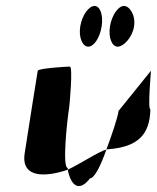

<svg xmlns="http://www.w3.org/2000/svg" viewBox="-20 -776 528 646"><path d="M63 -260C50 -175 135 -180 208 -205C207 -207 209 -209 208 -211C189 -211 205 -366 213 -416C214 -424 226 -552 215 -552C205 -552 108 -546 107 -538C107 -538 75 -340 63 -260ZM250 -687C244 -649 258 -619 277 -619C296 -619 316 -649 322 -687C328 -725 317 -756 298 -756C279 -756 256 -725 250 -687ZM208 -205C218 -153 245 -127 283 -176C298 -176 320 -221 338 -273C310 -265 254 -227 208 -205ZM350 -687C344 -649 357 -619 376 -619C395 -619 425 -649 431 -687C437 -725 416 -756 397 -756C378 -756 356 -725 350 -687ZM338 -273C341 -274 344 -274 346 -274C443 -282 484 -322 486 -408C476 -408 489 -546 488 -538L379 -403C375 -376 356 -322 338 -273Z"/></svg>

Font: Ampere
Style: SCUltCndIta
Weight: 400
Version: Version 1